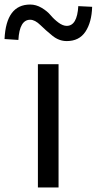

<svg xmlns="http://www.w3.org/2000/svg" viewBox="-75 -826 426 846"><path d="M92 0V-543H183V0ZM219 -645Q185 -645 156 -668.5Q127 -692 103 -715.5Q79 -739 58 -739Q11 -739 6 -650L-55 -654Q-48 -806 58 -806Q84 -806 108.5 -791.5Q133 -777 148 -759Q163 -741 182.5 -726.5Q202 -712 219 -712Q265 -712 270 -799L331 -796Q329 -728 301.5 -686.5Q274 -645 219 -645Z"/></svg>

Font: Noto Sans SC
Style: Regular
Weight: 400
Designer: Ryoko NISHIZUKA  (kana, bopomofo & ideographs); Paul D. Hunt (Latin, Greek & Cyrillic); Sandoll Communications , Soo-you
Foundry: Adobe
Version: Version 2.002;hotconv 1.0.116;makeotfexe 2.5.65601